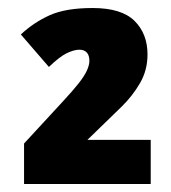

<svg xmlns="http://www.w3.org/2000/svg" viewBox="-20 -875 426 479"><path d="M356 -416H40V-517L136 -621Q162 -649 176.5 -667.5Q191 -686 197 -699.5Q203 -713 203 -723Q203 -737 196.5 -744Q190 -751 178 -751Q165 -751 147 -742.5Q129 -734 102 -708L32 -789Q64 -819 104 -837Q144 -855 211 -855Q283 -855 315.5 -823Q348 -791 348 -739Q348 -700 329.5 -668Q311 -636 284 -609.5Q257 -583 231 -558L198 -526H356Z"/></svg>

Font: Noto Sans Display Black
Style: Regular
Weight: 900
Designer: Monotype Design Team
Foundry: Monotype Imaging Inc.
Version: Version 2.003